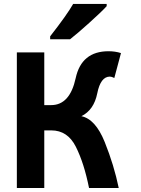

<svg xmlns="http://www.w3.org/2000/svg" viewBox="-20 -937 704 957"><path d="M200.7 -287.1V0H64V-675.8H200.7V-413.1H234.9Q328.1 -413.1 357.2 -547.4Q386.2 -681.6 521 -681.6Q554.7 -681.6 583 -672.4L549.8 -548.3Q536.1 -555.2 527.8 -555.2Q481.4 -555.2 464.8 -471.9Q448.2 -388.7 385.7 -357.9Q456.1 -343.3 502.2 -228.5Q548.3 -113.8 571.8 0H423.8Q398.9 -124.5 357.9 -205.8Q316.9 -287.1 235.8 -287.1ZM329.1 -741.2H230V-755.9Q314 -863.3 344.7 -917.5H511.7V-906.2Q486.3 -878.4 425 -823.2Q363.8 -768.1 329.1 -741.2Z"/></svg>

Font: Cadman
Style: Bold
Weight: 700
Designer: Paul James MIller
Foundry: High-Logic / Made with FontCreator
Version: Version 2.114;March 28, 2021;FontCreator 13.0.0.2683 64-bit